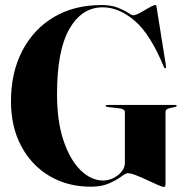

<svg xmlns="http://www.w3.org/2000/svg" viewBox="-20 -730 740 761"><path d="M636 -1.5Q636 11 630 11Q623.5 11 605 2.8Q586.5 -5.5 563.5 -16.2Q540.5 -27 519.5 -35.2Q498.5 -43.5 486 -43.5Q478.5 -43.5 460.8 -30.2Q443 -17 413.2 -3.5Q383.5 10 340.5 10Q247.5 10 176 -32.5Q104.5 -75 64 -151.2Q23.5 -227.5 23.5 -328.5Q23.5 -442 68 -528Q112.5 -614 193 -662Q273.5 -710 382 -710Q420 -710 446.2 -699.8Q472.5 -689.5 487.5 -679.5Q502.5 -669.5 507.5 -669.5Q517.5 -669.5 535.8 -679.5Q554 -689.5 571.2 -699.8Q588.5 -710 596.5 -710Q598 -710 599 -708.2Q600 -706.5 601 -699.5L638 -468Q639 -461.5 636.5 -460Q633.5 -458.5 630 -463.5Q576.5 -594 514.2 -647.5Q452 -701 387 -701Q304.5 -701 255.2 -615.8Q206 -530.5 206 -357.5Q206 -248.5 232 -172Q258 -95.5 299.8 -55Q341.5 -14.5 389.5 -14.5Q409 -14.5 428.8 -24Q448.5 -33.5 461.8 -49.5Q475 -65.5 475 -85V-286Q475 -297.5 454 -300.5L406 -306Q399 -307 399 -310.5Q399 -314 404 -314H675Q680.5 -314 680.5 -310.5Q680.5 -308 673.5 -306L649.5 -300.5Q636 -297 636 -286Z"/></svg>

Font: Fraunces 144pt S000
Style: Bold
Weight: 700
Version: Version 1.000; ttfautohint (v1.8.3)